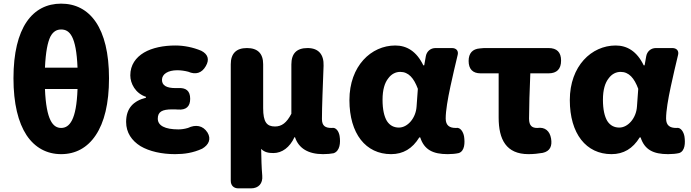

<svg xmlns="http://www.w3.org/2000/svg" viewBox="-20 -833 3796 1055"><path d="M126 -90C172 -21 238 14 316 14C395 14 460 -21 506 -90C553 -160 579 -264 579 -403C579 -681 473 -813 316 -813C159 -813 54 -682 54 -403C54 -264 80 -160 126 -90ZM376 -173C360 -141 339 -130 316 -130C271 -130 234 -172 227 -344H316H406C403 -258 392 -205 376 -173ZM257 -632C273 -662 294 -671 316 -671C362 -671 399 -636 406 -461H316H227C231 -549 242 -601 257 -632Z M771 -544C726 -517 696 -476 696 -419C696 -374 724 -320 782 -301V-296C714 -279 673 -239 673 -163C673 -104 704 -60 752 -30C801 -1 869 14 942 14C993 14 1041 7 1091 -16C1127 -37 1142 -69 1120 -105C1095 -144 1055 -150 1013 -130C993 -124 975 -122 960 -122C886 -122 847 -143 847 -181C847 -219 871 -232 926 -232C937 -232 948 -232 959 -231C1002 -228 1025 -247 1025 -290C1025 -334 1002 -352 958 -349C953 -349 949 -349 944 -349C896 -349 870 -363 870 -394C870 -426 903 -447 954 -447C974 -447 994 -444 1014 -439C1055 -421 1089 -431 1111 -470C1132 -506 1123 -535 1086 -554C1041 -573 991 -583 944 -583C879 -583 817 -571 771 -544Z M1248 -183V160C1248 186 1264 202 1290 202H1338H1359C1401 202 1425 175 1421 132C1417 85 1416 40 1415 -15C1433 4 1456 8 1482 8C1530 8 1572 -23 1598 -79H1601C1621 -18 1674 14 1755 14C1779 14 1797 12 1813 9C1848 -3 1852 -49 1846 -86C1842 -110 1827 -135 1803 -130C1802 -130 1802 -130 1801 -130C1768 -130 1749 -141 1749 -179C1749 -248 1754 -363 1758 -472C1760 -533 1731 -569 1670 -569C1610 -569 1581 -539 1581 -479V-208C1555 -158 1528 -138 1491 -138C1446 -138 1426 -162 1426 -239V-480C1426 -539 1396 -569 1337 -569C1278 -569 1248 -539 1248 -480Z M2455 -358C2467 -416 2482 -476 2495 -532C2500 -553 2488 -569 2463 -569H2416H2373C2346 -569 2325 -551 2320 -525L2311 -474H2306C2269 -551 2215 -583 2152 -583C2020 -583 1900 -471 1900 -283C1900 -98 1990 14 2129 14C2195 14 2246 -16 2284 -78H2289C2311 -10 2359 14 2440 14C2463 14 2484 12 2501 8C2534 -3 2535 -49 2530 -83C2526 -107 2510 -135 2486 -130C2485 -130 2485 -130 2484 -130C2452 -130 2429 -142 2429 -182C2429 -224 2440 -288 2455 -358ZM2106 -168C2091 -193 2082 -231 2082 -285C2082 -340 2094 -378 2113 -402C2131 -427 2155 -438 2179 -438C2225 -438 2254 -404 2276 -345L2269 -248C2265 -183 2219 -132 2172 -132C2145 -132 2122 -143 2106 -168Z M2720 -308V-187C2720 -67 2761 14 2884 14C2912 14 2938 11 2962 7C3003 -2 3015 -31 3008 -72C3001 -113 2975 -136 2933 -130C2932 -130 2932 -130 2931 -130C2905 -130 2887 -141 2887 -181C2887 -242 2890 -336 2894 -430H2994C3040 -430 3063 -454 3063 -500C3063 -546 3040 -569 2994 -569H2851H2640L2617 -567C2576 -564 2555 -540 2555 -498C2555 -454 2577 -430 2621 -430H2720Z M3666 -358C3678 -416 3693 -476 3706 -532C3711 -553 3699 -569 3674 -569H3627H3584C3557 -569 3536 -551 3531 -525L3522 -474H3517C3480 -551 3426 -583 3363 -583C3231 -583 3111 -471 3111 -283C3111 -98 3201 14 3340 14C3406 14 3457 -16 3495 -78H3500C3522 -10 3570 14 3651 14C3674 14 3695 12 3712 8C3745 -3 3746 -49 3741 -83C3737 -107 3721 -135 3697 -130C3696 -130 3696 -130 3695 -130C3663 -130 3640 -142 3640 -182C3640 -224 3651 -288 3666 -358ZM3317 -168C3302 -193 3293 -231 3293 -285C3293 -340 3305 -378 3324 -402C3342 -427 3366 -438 3390 -438C3436 -438 3465 -404 3487 -345L3480 -248C3476 -183 3430 -132 3383 -132C3356 -132 3333 -143 3317 -168Z"/></svg>

Font: GenSenRounded2 TW H
Style: Regular
Weight: 900
Version: Version 2.100;PS 2.1;hotconv 16.6.51;makeotf.lib2.5.65220 DE